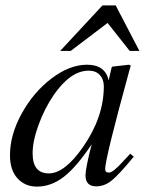

<svg xmlns="http://www.w3.org/2000/svg" viewBox="-20 -681 541 712"><path d="M463 -111 476 -100Q420 -32 393.5 -11Q367 10 337 10Q297 10 297 -31Q297 -56 320 -146Q264 -62 217 -25.5Q170 11 117 11Q73 11 45 -19.5Q17 -50 17 -105Q17 -181 60.5 -260Q104 -339 171 -390Q238 -441 303 -441Q370 -441 383 -383L394 -431L397 -434L458 -441L465 -438Q464 -434 459 -417Q370 -93 370 -54Q370 -41 384 -41Q399 -41 436 -82ZM365 -361Q365 -387 350 -403Q335 -419 309 -419Q241 -419 178 -327Q145 -278 123 -218Q101 -158 101 -112Q101 -38 161 -38Q220 -38 288 -136Q365 -247 365 -361ZM497 -492H461L379 -596L242 -492H203L360 -661H409Z"/></svg>

Font: STIX MathJax Latin
Style: Italic
Weight: 400
Italic angle: -16.33°
Designer: MicroPress Inc., with final additions and corrections provided by Coen Hoffman, Elsevier (retired)
Version: Version 1.1.1